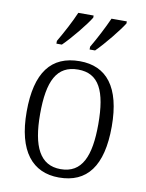

<svg xmlns="http://www.w3.org/2000/svg" viewBox="-87 -828 686 900"><g transform="rotate(10 256.5 -378.0)"><path d="M294 -619V-606H320C361 -646 421 -721 443 -756V-766H370C350 -721 321 -665 294 -619ZM136 -619V-606H162C203 -646 264 -721 285 -756V-766H212C193 -721 163 -665 136 -619ZM256 10C389 10 459 -79 459 -268C459 -456 386 -544 259 -544C123 -544 54 -455 54 -268C54 -80 130 10 256 10ZM257 -30C159 -30 118 -113 118 -268C118 -425 156 -504 258 -504C357 -504 395 -426 395 -268C395 -116 359 -30 257 -30Z"/></g></svg>

Font: Noto Serif Sinhala SemiCondensed Light
Style: Regular
Weight: 300
Width: 4
Designer: Jelle Bosma - Monotype Design Team
Foundry: Monotype Imaging Inc.
Version: Version 2.007